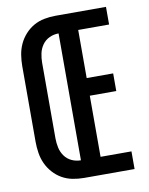

<svg xmlns="http://www.w3.org/2000/svg" viewBox="-83 -796 666 857"><g transform="rotate(-10 250.0 -367.5)"><path d="M228 0Q202 0 176.5 -5Q151 -10 129 -22.5Q107 -35 89.5 -54.5Q72 -74 61.5 -97Q51 -120 47 -145.5Q43 -171 43 -196V-539Q43 -564 47 -589.5Q51 -615 61.5 -638Q72 -661 89.5 -680.5Q107 -700 129 -712.5Q151 -725 176.5 -730Q202 -735 228 -735H457V-655H317V-437H437V-357H317V-80H457V0ZM228 -80V-655Q206 -655 186.5 -646Q167 -637 154.5 -619.5Q142 -602 137.5 -581Q133 -560 133 -539V-196Q133 -175 137.5 -154Q142 -133 154.5 -115.5Q167 -98 186.5 -89Q206 -80 228 -80Z"/></g></svg>

Font: Iosevka SS10 Medium
Style: Regular
Weight: 500
Monospace: yes
Designer: Belleve Invis
Foundry: Belleve Invis
Version: Version 28.0.6; ttfautohint (v1.8.4)